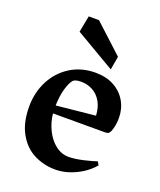

<svg xmlns="http://www.w3.org/2000/svg" viewBox="-135 -796 744 894"><g transform="rotate(20 237.0 -349.0)"><path d="M405.8 -230H147Q151.4 -187 170.2 -148.9Q189 -110.8 218.8 -87.6Q248.5 -64.5 284.2 -64.5Q314.5 -64.5 358.2 -74.7Q401.9 -85 419.4 -91.8L429.2 -75.2Q411.1 -52.7 382.1 -32.7Q353 -12.7 317.4 -0.2Q281.7 12.2 246.1 12.2Q188.5 12.2 139.9 -12.5Q91.3 -37.1 61.5 -90.1Q31.7 -143.1 31.7 -223.1Q31.7 -292 61.3 -349.9Q90.8 -407.7 145 -441.9Q199.2 -476.1 269.5 -476.1Q322.8 -476.1 361.8 -454.6Q400.9 -433.1 421.9 -396.2Q442.9 -359.4 442.9 -314Q442.9 -277.3 431.2 -247.1Q427.7 -238.3 422.1 -234.1Q416.5 -230 405.8 -230ZM338.9 -288.6Q336.9 -328.6 320.8 -356.7Q304.7 -384.8 278.3 -399.2Q252 -413.6 220.7 -413.6Q190.4 -413.6 180.2 -402.3Q167.5 -386.7 157.5 -352.3Q147.5 -317.9 146 -269ZM133.3 -629.9 148.9 -711.4H199.7L341.3 -581.1L329.6 -514.6Z"/></g></svg>

Font: Vesper Libre Medium
Style: Regular
Weight: 500
Designer: Robert Keller & Kimya Gandhi
Foundry: Mota Italic
Version: Version 1.058